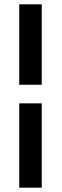

<svg xmlns="http://www.w3.org/2000/svg" viewBox="-20 -799 286 888"><path d="M69 -779H173V-407H69ZM173 -321V69H69V-321Z"/></svg>

Font: Freesentation 6 SemiBold
Style: Regular
Weight: 600
Designer: glyphs from Roboto by Christian Robertson / Hangul glyphs from Noto Sans CJK(Source Han Sans) by Jang Soo-young and Kang
Foundry: PT&
Version: Version 2.001